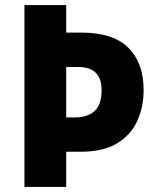

<svg xmlns="http://www.w3.org/2000/svg" viewBox="-20 -734 616 754"><path d="M544 -381Q544 -315 519.5 -260Q495 -205 440.5 -171.5Q386 -138 295 -138H240V0H76V-714H240V-606H300Q424 -606 484 -546.5Q544 -487 544 -381ZM275 -273Q324 -273 351.5 -298Q379 -323 379 -380Q379 -471 287 -471H240V-273Z"/></svg>

Font: Noto Sans Armenian SemiCondensed ExtraBold
Style: Regular
Weight: 800
Width: 4
Designer: Monotype Design Team
Foundry: Monotype Imaging Inc.
Version: Version 2.008; ttfautohint (v1.8.4.7-5d5b)